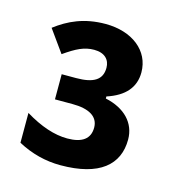

<svg xmlns="http://www.w3.org/2000/svg" viewBox="-76 -789 530 577"><g transform="rotate(15 189.5 -500.5)"><path d="M325.2 -609.9C325.2 -677.7 266.6 -723.1 184.1 -723.1C117.2 -723.1 70.3 -700.7 29.8 -669.9L79.1 -601.1C116.2 -627 140.1 -639.2 170.9 -639.2C204.1 -639.2 220.2 -621.1 220.2 -596.2C220.2 -559.1 194.3 -543 140.1 -543H95.2V-464.8H149.9C200.7 -464.8 231 -447.8 231 -413.1C231 -378.4 207.5 -360.8 161.1 -360.8C121.1 -360.8 77.1 -375.5 28.8 -404.8V-312C71.3 -289.1 115.7 -277.8 162.1 -277.8C283.2 -277.8 338.9 -326.2 338.9 -404.8C338.9 -456.1 303.2 -493.7 242.2 -506.8V-513.2C297.4 -531.2 325.2 -563.5 325.2 -609.9Z"/></g></svg>

Font: Open Sans bold
Style: Bold
Weight: 700
Foundry: Ascender Corporation
Version: Version 1.100;PS 001.100;hotconv 1.0.88;makeotf.lib2.5.64775